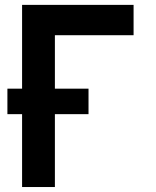

<svg xmlns="http://www.w3.org/2000/svg" viewBox="-20 -752 626 772"><path d="M68.8 0V-293H9.8V-395.5H68.8V-732.4H517.1V-610.4H200.7V-395.5H335.9V-293H200.7V0Z"/></svg>

Font: Consola Mono
Style: Bold
Weight: 700
Monospace: yes
Designer: Wojciech Kalinowski "wmk69" (wmk69@o2.pl)
Foundry: Wojciech Kalinowski "wmk69" (wmk69@o2.pl)
Version: Version 2.1.0